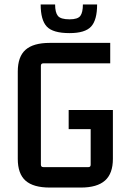

<svg xmlns="http://www.w3.org/2000/svg" viewBox="-20 -836 577 864"><path d="M163 -816H228Q228 -780 240.5 -764.5Q253 -749 293 -749Q330 -749 341.5 -764.5Q353 -780 353 -816H417Q417 -746 390 -716.5Q363 -687 293 -687Q218 -687 190.5 -716.5Q163 -746 163 -816ZM344 8H204Q130 8 95 -23Q60 -54 60 -121V-514Q60 -581 95 -612Q130 -643 204 -643H476V-551H175Q164 -551 164 -540V-95Q164 -84 175 -84H378Q388 -84 388 -95V-255H289V-341H488V-121Q488 -55 452.5 -23.5Q417 8 344 8Z"/></svg>

Font: Gemunu Libre SemiBold
Style: Regular
Weight: 600
Designer: Puspanada Ekanayake, Sola Matas, Pathum Egodawatta, Kosala Senevirathne
Foundry: mooniak
Version: Version 1.100